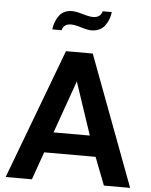

<svg xmlns="http://www.w3.org/2000/svg" viewBox="-62 -1010 834 1061"><g transform="rotate(5 355.0 -479.5)"><path d="M514.6 -959Q509.8 -915 484.4 -881.8Q459 -848.6 409.2 -848.6Q389.6 -848.6 353.5 -859.9Q317.4 -871.1 296.9 -871.1Q255.9 -871.1 247.1 -835H195.3Q200.2 -878.9 224.6 -912.1Q249 -945.3 296.9 -945.3Q317.4 -945.3 355 -934.1Q392.6 -922.9 413.1 -922.9Q455.1 -922.9 463.9 -959ZM700.2 0H554.7L495.1 -154.3H210L155.3 0H9.8L281.2 -721.7H429.7ZM453.1 -268.6 355.5 -560.5 252 -268.6Z"/></g></svg>

Font: FreeUniversal
Style: Bold
Weight: 700
Version: Version 1.001